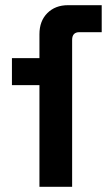

<svg xmlns="http://www.w3.org/2000/svg" viewBox="-20 -720 412 740"><path d="M258 0H132V-392H26V-496H132V-588Q132 -639 162.5 -669.5Q193 -700 242 -700H372V-596H286Q258 -596 258 -566Z"/></svg>

Font: Rootstock Sans Headline
Style: Bold
Weight: 700
Designer: Florian Karsten
Foundry: Florian Karsten
Version: Version 2.000;FEAKit 1.0